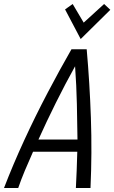

<svg xmlns="http://www.w3.org/2000/svg" viewBox="-59 -939 571 959"><path d="M-39 0Q6 -117 62 -238.5Q118 -360 179 -476Q240 -592 298 -693H374Q389 -525 395 -350.5Q401 -176 393 0H320Q322 -42 324 -87Q326 -132 327 -181H106Q84 -132 65 -86.5Q46 -41 32 0ZM133 -242H328Q327 -327 325 -418.5Q323 -510 316 -608Q267 -520 220 -425.5Q173 -331 133 -242ZM344 -744 266 -892 304 -919 359 -826 461 -919 492 -890Z"/></svg>

Font: Ubuntu Sans Condensed
Style: Italic
Weight: 400
Width: 3
Italic angle: -13.5°
Designer: Dalton Maag Ltd
Foundry: Dalton Maag Ltd
Version: Version 1.006; ttfautohint (v1.8.4.7-5d5b)